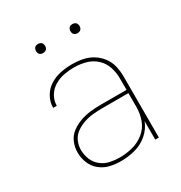

<svg xmlns="http://www.w3.org/2000/svg" viewBox="-169 -835 913 966"><g transform="rotate(-30 288.0 -352.0)"><path d="M257 8Q298 8 338.5 -2.5Q379 -13 411.5 -40.5Q444 -68 459 -107V0H480V-355Q480 -385 473 -415Q466 -445 447.5 -469.5Q429 -494 403 -510Q377 -526 347 -532Q317 -538 286 -538Q253 -538 219.5 -531.5Q186 -525 157 -507Q128 -489 111 -459Q94 -429 94 -395H115Q115 -425 130.5 -451Q146 -477 172 -492.5Q198 -508 227.5 -513.5Q257 -519 286 -519Q320 -519 353.5 -510Q387 -501 412.5 -477.5Q438 -454 448.5 -421.5Q459 -389 459 -355V-289H307Q277 -289 247.5 -285.5Q218 -282 189.5 -272Q161 -262 136.5 -244Q112 -226 100 -197.5Q88 -169 88 -139Q88 -107 100 -77Q112 -47 137.5 -26.5Q163 -6 194 1Q225 8 257 8ZM260 -11Q232 -11 204 -17Q176 -23 153.5 -41Q131 -59 120 -86Q109 -113 109 -141Q109 -168 120 -192.5Q131 -217 153.5 -232.5Q176 -248 201.5 -256.5Q227 -265 254 -267.5Q281 -270 307 -270H459V-189Q459 -151 446 -115Q433 -79 402.5 -54.5Q372 -30 335 -20.5Q298 -11 260 -11ZM388 -659Q395 -659 402 -662Q409 -665 412 -671.5Q415 -678 415 -685Q415 -692 412 -699Q409 -706 402 -709Q395 -712 388 -712Q381 -712 374.5 -709Q368 -706 365 -699Q362 -692 362 -685Q362 -678 365 -671.5Q368 -665 374.5 -662Q381 -659 388 -659ZM188 -659Q195 -659 202 -662Q209 -665 212 -671.5Q215 -678 215 -685Q215 -692 212 -699Q209 -706 202 -709Q195 -712 188 -712Q181 -712 174.5 -709Q168 -706 165 -699Q162 -692 162 -685Q162 -678 165 -671.5Q168 -665 174.5 -662Q181 -659 188 -659Z"/></g></svg>

Font: Iosevka Sparkle Thin
Style: Regular
Weight: 100
Designer: Belleve Invis
Foundry: Belleve Invis
Version: Version 4.5.0; ttfautohint (v1.8.3)